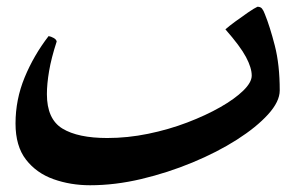

<svg xmlns="http://www.w3.org/2000/svg" viewBox="-20 -325 906 569"><path d="M247 224Q189 224 138.5 206Q88 188 57 148Q26 108 26 41Q26 -30 53 -95.5Q80 -161 124 -218Q131 -217 139 -212.5Q147 -208 148 -202Q132 -153 125.5 -114.5Q119 -76 119 -46Q119 28 165 56Q211 84 298 84Q358 84 419 71.5Q480 59 535 38Q590 17 633 -7.5Q676 -32 701 -56.5Q726 -81 726 -101Q726 -124 709 -156Q692 -188 648 -238Q658 -247 677 -261Q696 -275 715 -288Q734 -301 743 -305Q752 -305 756.5 -299.5Q761 -294 765 -283Q780 -246 794.5 -189.5Q809 -133 809 -57Q809 -24 774.5 14Q740 52 682 89Q624 126 550.5 156.5Q477 187 399 205.5Q321 224 247 224Z"/></svg>

Font: Ruwudu
Style: Bold
Weight: 700
Designer: Becca Hirsbrunner Spalinger
Foundry: SIL International
Version: Version 3.000